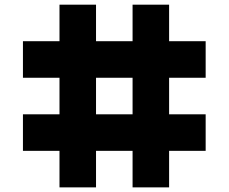

<svg xmlns="http://www.w3.org/2000/svg" viewBox="-20 -645 978 821"><path d="M703.1 -625V-468.8H859.4V-312.5H703.1V-156.2H859.4V0H703.1V156.2H546.9V0H390.6V156.2H234.4V0H78.1V-156.2H234.4V-312.5H78.1V-468.8H234.4V-625H390.6V-468.8H546.9V-625ZM546.9 -156.2V-312.5H390.6V-156.2Z"/></svg>

Font: Sorena-Fanum Normal
Style: Regular
Weight: 400
Designer: Mohammad Darvishi
Version: Version 1.000;March 20, 2024;FontCreator 15.0.0.2958 64-bit